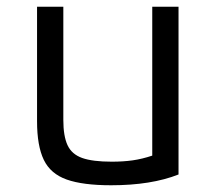

<svg xmlns="http://www.w3.org/2000/svg" viewBox="-20 -540 640 570"><path d="M310 10Q226 10 178 -7Q130 -24 110 -65.5Q90 -107 90 -180V-520H168V-184Q168 -136 180.5 -109Q193 -82 224 -71Q255 -60 312 -60Q346 -60 374 -64Q402 -68 432 -78V-520H510V-22Q429 10 310 10Z"/></svg>

Font: M PLUS Code Latin 60
Style: Regular
Weight: 400
Width: 7
Monospace: yes
Designer: Coji Morishita
Foundry: UNDERFOREST DESIGN
Version: Version 1.005; ttfautohint (v1.8.3)